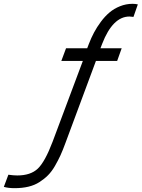

<svg xmlns="http://www.w3.org/2000/svg" viewBox="-29 -838 746 1011"><path d="M248 -91.8 407.2 -517.1H293.9L318.8 -584H430.2L439 -606.9Q451.2 -638.7 466.1 -666.7Q481 -694.8 502.2 -723.4Q523.4 -752 547.4 -772.2Q571.3 -792.5 603 -805.2Q634.8 -817.9 668.9 -817.9Q683.6 -817.9 696.8 -814.9L673.8 -749Q660.2 -751 652.8 -751Q564.5 -751 508.8 -606.9L500 -584H611.8L587.9 -517.1H476.1L315.9 -85.9Q301.8 -47.4 289.6 -20.5Q277.3 6.3 260.3 35.9Q243.2 65.4 223.6 85Q204.1 104.5 178.7 120.8Q153.3 137.2 120.6 145Q87.9 152.8 47.9 152.8Q15.1 152.8 -8.8 146L15.1 82Q42 85.9 62 85.9Q132.3 85.9 170.2 49.8Q208 13.7 248 -91.8Z"/></svg>

Font: Involve
Style: Italic
Weight: 400
Italic angle: -10.5°
Designer: Stefan Peev
Foundry: Context Ltd.
Version: Version 1.001